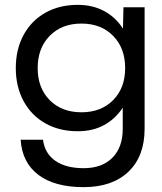

<svg xmlns="http://www.w3.org/2000/svg" viewBox="-20 -530 665 790"><path d="M45 -250Q45 -327 77 -386Q109 -445 166.5 -477.5Q224 -510 300 -510Q362 -510 409.5 -484Q457 -458 486 -412L488 -500H575V0Q575 113 508.5 176.5Q442 240 324 240Q205 240 138 189.5Q71 139 65 45H157Q164 101 207.5 131.5Q251 162 324 162Q400 162 442.5 119Q485 76 485 0V-87Q455 -41 408.5 -15.5Q362 10 300 10Q224 10 166.5 -22.5Q109 -55 77 -114Q45 -173 45 -250ZM495 -250Q495 -332 445.5 -382.5Q396 -433 315 -433Q234 -433 184.5 -382.5Q135 -332 135 -250Q135 -168 184.5 -118Q234 -68 315 -68Q396 -68 445.5 -118Q495 -168 495 -250Z"/></svg>

Font: Goli
Style: Regular
Weight: 400
Designer: jaikishan Patel
Foundry: MagicType
Version: Version 1.000